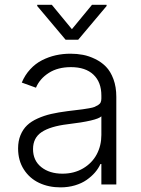

<svg xmlns="http://www.w3.org/2000/svg" viewBox="-20 -780 596 812"><path d="M235.8 12.4Q185.7 12.4 145.4 -6.6Q105.1 -25.6 80.8 -63.4Q56.5 -101.2 56.5 -152.3Q56.5 -183.9 66.8 -208.6Q77.1 -233.3 94.5 -250Q111.9 -266.7 139.2 -278.9Q166.5 -291.2 196.6 -298.1Q226.6 -305 266 -310Q276.3 -311.4 295.5 -313.6Q318.9 -316.4 329.7 -317.8Q340.6 -319.2 356.7 -322.1Q372.9 -324.9 380 -327.9Q387.1 -331 395.1 -335.9Q403.1 -340.9 405.9 -347.7Q408.7 -354.4 408.7 -363.3V-376.1Q408.7 -432.5 375.2 -464.3Q341.6 -496.1 280.2 -496.1Q224.4 -496.1 186.3 -471.6Q148.1 -447.1 132.1 -409.1L72.1 -430.8Q85.6 -463.1 108 -487.2Q130.3 -511.4 158 -525.4Q185.7 -539.4 215.7 -546.2Q245.7 -552.9 278.4 -552.9Q305.4 -552.9 330.8 -548.1Q356.2 -543.3 382.5 -530.5Q408.7 -517.8 428.1 -498Q447.4 -478.3 459.7 -445.5Q471.9 -412.6 471.9 -370.4V0H408.7V-86.3H404.8Q396 -67.1 381.4 -50.2Q366.8 -33.4 346.2 -19Q325.6 -4.6 297.1 3.9Q268.5 12.4 235.8 12.4ZM244.3 -45.5Q293.3 -45.5 331.3 -67.8Q369.3 -90.2 389 -127.1Q408.7 -164.1 408.7 -209.2V-288Q389.6 -269.2 266 -254.6Q192.8 -245.7 156.2 -221.4Q119.7 -197.1 119.7 -149.5Q119.7 -101.2 154.5 -73.3Q189.3 -45.5 244.3 -45.5ZM199.2 -759.6 284.1 -656.6 369 -759.6H430.8V-754.6L310.7 -611.9H257.5L137.4 -754.6V-759.6Z"/></svg>

Font: Inter Light BETA
Style: Regular
Weight: 300
Designer: Rasmus Andersson
Foundry: rsms
Version: Version 3.011;git-f93a4a705